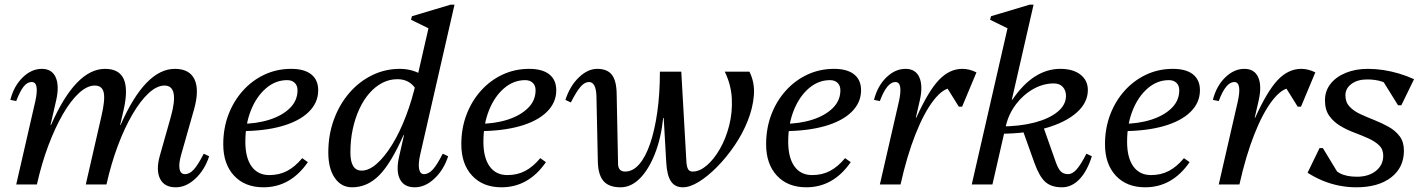

<svg xmlns="http://www.w3.org/2000/svg" viewBox="-20 -785 6045 817"><path d="M728 12Q679 12 661 -24.5Q643 -61 660 -122L707 -288Q744 -421 680 -421Q648 -421 613 -389Q578 -357 544 -299Q510 -241 481.5 -165Q453 -89 433 0H387L456 -253H493Q598 -492 724 -492Q787 -492 808 -446.5Q829 -401 805 -317L751 -127Q740 -89 744 -66.5Q748 -44 767 -44Q787 -44 805 -64Q823 -84 847 -131L870 -120Q851 -62 811.5 -25Q772 12 728 12ZM49 0 130 -353Q139 -393 135.5 -414.5Q132 -436 115 -436Q96 -436 80.5 -416.5Q65 -397 49 -355L24 -360Q39 -419 76.5 -455.5Q114 -492 158 -492Q201 -492 217 -456Q233 -420 219 -358L137 0ZM91 0 160 -253H197Q302 -492 427 -492Q487 -492 506.5 -448.5Q526 -405 506 -317L433 0H345L411 -288Q428 -360 421.5 -390.5Q415 -421 383 -421Q351 -421 316 -389Q281 -357 247.5 -299Q214 -241 185.5 -165Q157 -89 137 0Z M1101 12Q1022 12 976 -37.5Q930 -87 930 -171Q930 -239 952 -297Q974 -355 1013.5 -399Q1053 -443 1105.5 -467.5Q1158 -492 1219 -492Q1275 -492 1304.5 -468.5Q1334 -445 1334 -401Q1334 -348 1293.5 -308.5Q1253 -269 1178.5 -248Q1104 -227 1002 -227V-258Q1071 -258 1126 -275.5Q1181 -293 1213.5 -325Q1246 -357 1246 -401Q1246 -421 1234 -432.5Q1222 -444 1202 -444Q1152 -444 1111.5 -409Q1071 -374 1047.5 -315Q1024 -256 1024 -182Q1024 -114 1050.5 -77Q1077 -40 1126 -40Q1168 -40 1201.5 -57.5Q1235 -75 1266 -112L1290 -95Q1216 12 1101 12Z M1478 12Q1432 12 1404.5 -28Q1377 -68 1377 -136Q1377 -211 1400.5 -275.5Q1424 -340 1465.5 -388.5Q1507 -437 1562.5 -464.5Q1618 -492 1682 -492Q1717 -492 1748.5 -480Q1780 -468 1807 -444L1774 -296Q1774 -369 1747.5 -408.5Q1721 -448 1671 -448Q1637 -448 1607 -432.5Q1577 -417 1552 -388.5Q1527 -360 1509 -321Q1491 -282 1481 -235.5Q1471 -189 1471 -136Q1471 -59 1519 -59Q1550 -59 1583.5 -88.5Q1617 -118 1649 -170Q1681 -222 1707.5 -291.5Q1734 -361 1752 -441H1798L1747 -210H1697Q1644 -90 1593.5 -39Q1543 12 1478 12ZM1745 12Q1699 12 1681.5 -23Q1664 -58 1679 -122L1809 -690L1833 -650L1729 -701L1733 -716L1897 -765H1914L1768 -127Q1759 -87 1763.5 -65.5Q1768 -44 1784 -44Q1804 -44 1822 -64Q1840 -84 1864 -131L1887 -120Q1868 -62 1828.5 -25Q1789 12 1745 12Z M2114 12Q2035 12 1989 -37.5Q1943 -87 1943 -171Q1943 -239 1965 -297Q1987 -355 2026.5 -399Q2066 -443 2118.5 -467.5Q2171 -492 2232 -492Q2288 -492 2317.5 -468.5Q2347 -445 2347 -401Q2347 -348 2306.5 -308.5Q2266 -269 2191.5 -248Q2117 -227 2015 -227V-258Q2084 -258 2139 -275.5Q2194 -293 2226.5 -325Q2259 -357 2259 -401Q2259 -421 2247 -432.5Q2235 -444 2215 -444Q2165 -444 2124.5 -409Q2084 -374 2060.5 -315Q2037 -256 2037 -182Q2037 -114 2063.5 -77Q2090 -40 2139 -40Q2181 -40 2214.5 -57.5Q2248 -75 2279 -112L2303 -95Q2229 12 2114 12Z M2621 12Q2572 12 2549 -13.5Q2526 -39 2524 -94L2518 -376Q2517 -406 2509 -421Q2501 -436 2486 -436Q2468 -436 2450.5 -416Q2433 -396 2409 -349L2386 -360Q2405 -419 2443 -455.5Q2481 -492 2521 -492Q2564 -492 2583.5 -467Q2603 -442 2604 -387L2610 -85Q2611 -70 2618.5 -62.5Q2626 -55 2640 -55Q2673 -55 2700 -86Q2727 -117 2746.5 -174Q2766 -231 2777 -308.5Q2788 -386 2788 -480H2837V-283H2802Q2793 -197 2766.5 -130Q2740 -63 2702.5 -25.5Q2665 12 2621 12ZM2886 12Q2852 12 2835 -13.5Q2818 -39 2815 -94L2793 -480H2879L2901 -93Q2903 -72 2909 -63.5Q2915 -55 2928 -55Q2957 -55 2987.5 -81Q3018 -107 3043.5 -151.5Q3069 -196 3083 -251.5Q3097 -307 3094 -366Q3091 -425 3064 -480H3169Q3192 -434 3188 -380.5Q3184 -327 3162 -271.5Q3140 -216 3105.5 -165.5Q3071 -115 3031.5 -75Q2992 -35 2954 -11.5Q2916 12 2886 12Z M3411 12Q3332 12 3286 -37.5Q3240 -87 3240 -171Q3240 -239 3262 -297Q3284 -355 3323.5 -399Q3363 -443 3415.5 -467.5Q3468 -492 3529 -492Q3585 -492 3614.5 -468.5Q3644 -445 3644 -401Q3644 -348 3603.5 -308.5Q3563 -269 3488.5 -248Q3414 -227 3312 -227V-258Q3381 -258 3436 -275.5Q3491 -293 3523.5 -325Q3556 -357 3556 -401Q3556 -421 3544 -432.5Q3532 -444 3512 -444Q3462 -444 3421.5 -409Q3381 -374 3357.5 -315Q3334 -256 3334 -182Q3334 -114 3360.5 -77Q3387 -40 3436 -40Q3478 -40 3511.5 -57.5Q3545 -75 3576 -112L3600 -95Q3526 12 3411 12Z M3766 0 3842 -284H3879Q3930 -397 3975 -444.5Q4020 -492 4075 -492Q4105 -492 4135 -477L4074 -331H4060L3989 -445H4031V-411Q3994 -411 3953 -358.5Q3912 -306 3875.5 -213.5Q3839 -121 3812 0ZM3724 0 3805 -353Q3814 -393 3810.5 -414.5Q3807 -436 3790 -436Q3754 -436 3724 -355L3699 -360Q3714 -419 3751.5 -455.5Q3789 -492 3833 -492Q3876 -492 3892 -456Q3908 -420 3894 -358L3812 0Z M4115 0 4273 -690 4297 -650 4193 -701 4197 -716 4361 -765H4378L4203 0ZM4499 12Q4454 12 4428.5 -10.5Q4403 -33 4382 -91L4333 -228L4419 -247L4473 -94Q4483 -66 4494.5 -55Q4506 -44 4525 -44Q4543 -44 4561 -64Q4579 -84 4603 -131L4626 -120Q4606 -56 4573 -22Q4540 12 4499 12ZM4237 -216V-247Q4319 -247 4382 -263.5Q4445 -280 4480.5 -309.5Q4516 -339 4516 -377Q4516 -400 4502.5 -415Q4489 -430 4464 -430Q4419 -430 4376.5 -406Q4334 -382 4303 -341Q4272 -300 4260 -249H4202L4238 -361H4288Q4333 -427 4384 -459.5Q4435 -492 4492 -492Q4546 -492 4577.5 -467.5Q4609 -443 4609 -402Q4609 -348 4561.5 -306Q4514 -264 4430 -240Q4346 -216 4237 -216Z M4853 12Q4774 12 4728 -37.5Q4682 -87 4682 -171Q4682 -239 4704 -297Q4726 -355 4765.5 -399Q4805 -443 4857.5 -467.5Q4910 -492 4971 -492Q5027 -492 5056.5 -468.5Q5086 -445 5086 -401Q5086 -348 5045.5 -308.5Q5005 -269 4930.5 -248Q4856 -227 4754 -227V-258Q4823 -258 4878 -275.5Q4933 -293 4965.5 -325Q4998 -357 4998 -401Q4998 -421 4986 -432.5Q4974 -444 4954 -444Q4904 -444 4863.5 -409Q4823 -374 4799.5 -315Q4776 -256 4776 -182Q4776 -114 4802.5 -77Q4829 -40 4878 -40Q4920 -40 4953.5 -57.5Q4987 -75 5018 -112L5042 -95Q4968 12 4853 12Z M5208 0 5284 -284H5321Q5372 -397 5417 -444.5Q5462 -492 5517 -492Q5547 -492 5577 -477L5516 -331H5502L5431 -445H5473V-411Q5436 -411 5395 -358.5Q5354 -306 5317.5 -213.5Q5281 -121 5254 0ZM5166 0 5247 -353Q5256 -393 5252.5 -414.5Q5249 -436 5232 -436Q5196 -436 5166 -355L5141 -360Q5156 -419 5193.5 -455.5Q5231 -492 5275 -492Q5318 -492 5334 -456Q5350 -420 5336 -358L5254 0Z M5751 12Q5715 12 5679 5Q5643 -2 5609 -16Q5575 -30 5544 -50L5595 -155H5609L5680 -38L5627 -47V-102Q5653 -63 5681 -48Q5709 -33 5754 -33Q5804 -33 5835 -58Q5866 -83 5866 -123Q5866 -150 5848 -167Q5830 -184 5802 -196.5Q5774 -209 5742 -221Q5710 -233 5682 -250Q5654 -267 5636 -292.5Q5618 -318 5618 -358Q5618 -398 5641.5 -428Q5665 -458 5706.5 -475Q5748 -492 5801 -492Q5834 -492 5866.5 -487Q5899 -482 5931.5 -472.5Q5964 -463 5997 -448L5943 -337H5929L5855 -456L5919 -447V-402Q5891 -427 5863 -437Q5835 -447 5797 -447Q5757 -447 5731 -428Q5705 -409 5705 -379Q5705 -350 5723 -331Q5741 -312 5769.5 -299Q5798 -286 5829.5 -273.5Q5861 -261 5889.5 -245Q5918 -229 5936 -205Q5954 -181 5954 -144Q5954 -72 5899.5 -30Q5845 12 5751 12Z"/></svg>

Font: Platypi Light
Style: Italic
Weight: 300
Italic angle: -13°
Designer: David Sargent
Foundry: Bolt Cutter Type
Version: Version 1.200